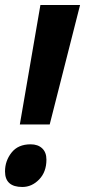

<svg xmlns="http://www.w3.org/2000/svg" viewBox="-22 -734 339 765"><path d="M57 -238 139 -714H297L176 -238ZM67 11Q-2 11 -2 -51Q-2 -93 24 -126Q50 -159 100 -159Q129 -159 146 -143Q163 -127 163 -98Q163 -49 134 -19Q105 11 67 11Z"/></svg>

Font: Noto Sans ExtraCondensed ExtraBold
Style: Italic
Weight: 800
Width: 2
Italic angle: -12°
Designer: Monotype Design Team
Foundry: Monotype Imaging Inc.
Version: Version 2.013; ttfautohint (v1.8.4.7-5d5b)